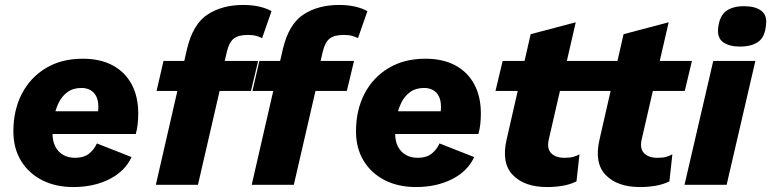

<svg xmlns="http://www.w3.org/2000/svg" viewBox="-20 -746 3113 775"><path d="M276 9Q204 9 149.5 -19Q95 -47 64.5 -97.5Q34 -148 34 -216Q34 -301 68 -367Q102 -433 165 -471Q228 -509 314 -509Q385 -509 435 -482Q485 -455 511.5 -405.5Q538 -356 538 -288Q538 -264 535.5 -243Q533 -222 528 -205H144L145 -297H417L371 -271Q374 -283 375.5 -293.5Q377 -304 377 -315Q377 -340 368.5 -357Q360 -374 344.5 -382.5Q329 -391 309 -391Q275 -391 252 -374Q229 -357 216 -329.5Q203 -302 197.5 -269.5Q192 -237 192 -207Q192 -176 203.5 -154Q215 -132 235.5 -120.5Q256 -109 283 -109Q318 -109 339 -125.5Q360 -142 371 -167L511 -112Q485 -55 422 -23Q359 9 276 9Z M609 0 735 -549Q759 -649 818 -687.5Q877 -726 962 -726Q999 -726 1028 -719Q1057 -712 1076 -701L1038 -592Q1029 -597 1015 -601Q1001 -605 981 -605Q943 -605 924 -590.5Q905 -576 896 -538L880 -470L881 -442L779 0ZM612 -379 640 -500H1022L993 -379Z M996 0 1122 -549Q1146 -649 1205 -687.5Q1264 -726 1349 -726Q1386 -726 1415 -719Q1444 -712 1463 -701L1425 -592Q1416 -597 1402 -601Q1388 -605 1368 -605Q1330 -605 1311 -590.5Q1292 -576 1283 -538L1267 -470L1268 -442L1166 0ZM999 -379 1027 -500H1409L1380 -379Z M1659 9Q1587 9 1532.5 -19Q1478 -47 1447.5 -97.5Q1417 -148 1417 -216Q1417 -301 1451 -367Q1485 -433 1548 -471Q1611 -509 1697 -509Q1768 -509 1818 -482Q1868 -455 1894.5 -405.5Q1921 -356 1921 -288Q1921 -264 1918.5 -243Q1916 -222 1911 -205H1527L1528 -297H1800L1754 -271Q1757 -283 1758.5 -293.5Q1760 -304 1760 -315Q1760 -340 1751.5 -357Q1743 -374 1727.5 -382.5Q1712 -391 1692 -391Q1658 -391 1635 -374Q1612 -357 1599 -329.5Q1586 -302 1580.5 -269.5Q1575 -237 1575 -207Q1575 -176 1586.5 -154Q1598 -132 1618.5 -120.5Q1639 -109 1666 -109Q1701 -109 1722 -125.5Q1743 -142 1754 -167L1894 -112Q1868 -55 1805 -23Q1742 9 1659 9Z M2188 9Q2097 9 2050 -39.5Q2003 -88 2025 -183L2122 -608L2304 -656L2196 -187Q2186 -148 2204 -128.5Q2222 -109 2259 -109Q2281 -109 2294.5 -113Q2308 -117 2319 -123L2307 -14Q2281 -1 2250.5 4Q2220 9 2188 9ZM1980 -379 2009 -500H2398L2369 -379Z M2563 9Q2472 9 2425 -39.5Q2378 -88 2400 -183L2497 -608L2679 -656L2571 -187Q2561 -148 2579 -128.5Q2597 -109 2634 -109Q2656 -109 2669.5 -113Q2683 -117 2694 -123L2682 -14Q2656 -1 2625.5 4Q2595 9 2563 9ZM2355 -379 2384 -500H2773L2744 -379Z M3029 -500 2913 0H2743L2859 -500ZM2967 -558Q2923 -558 2898.5 -576Q2874 -594 2879 -634Q2884 -681 2910.5 -701Q2937 -721 2983 -721Q3029 -721 3053 -702.5Q3077 -684 3072 -646Q3068 -597 3041 -577.5Q3014 -558 2967 -558Z"/></svg>

Font: Kantumruy Pro
Style: Italic
Weight: 400
Italic angle: -13°
Designer: Sovichet Tep
Foundry: Sovichet Tep
Version: Version 1.002